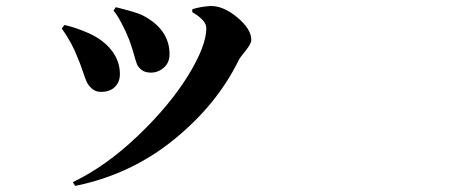

<svg xmlns="http://www.w3.org/2000/svg" viewBox="-20 -566 1540 642"><path d="M412.1 -432.6Q403.3 -456.1 386.7 -487.8Q370.1 -519.5 359.4 -530.3L367.2 -542Q434.6 -525.4 455.1 -515.6Q546.9 -468.8 546.9 -384.8Q546.9 -356.4 527.8 -339.8Q508.8 -323.2 484.4 -323.2Q464.8 -323.2 453.1 -332.5Q441.4 -341.8 437.5 -352.5Q433.6 -363.3 426.3 -389.2Q418.9 -415 412.1 -432.6ZM778.3 -365.2Q706.1 -216.8 562 -99.6Q418 17.6 231.4 55.7L223.6 43Q334 -9.8 440.4 -111.3Q546.9 -212.9 608.4 -312.5Q669.9 -412.1 669.9 -471.7Q669.9 -498 623 -525.4V-535.2Q651.4 -543.9 683.6 -545.9Q726.6 -546.9 773.4 -507.8Q820.3 -468.8 820.3 -432.6Q820.3 -419.9 801.3 -396.5Q782.2 -373 778.3 -365.2ZM241.2 -369.1Q220.7 -423.8 186.5 -470.7L195.3 -482.4Q232.4 -474.6 276.4 -455.1Q326.2 -432.6 353.5 -397Q380.9 -361.3 380.9 -318.4Q380.9 -292 364.3 -275.4Q347.7 -258.8 317.4 -258.8Q299.8 -258.8 287.6 -269.5Q275.4 -280.3 270 -292Q264.6 -303.7 255.9 -330.1Q247.1 -356.4 241.2 -369.1Z"/></svg>

Font: Bpmf Zihi Serif Heavy
Style: Heavy
Weight: 900
Foundry: But Ko
Version: Version 1.320